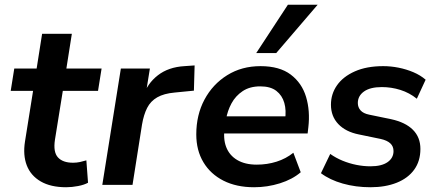

<svg xmlns="http://www.w3.org/2000/svg" viewBox="-20 -777 1839 807"><path d="M258 10Q193 10 151 -14.5Q109 -39 92.5 -82Q76 -125 85 -182L119 -395H25L40 -489H134L157 -635H282L259 -489H407L392 -395H244L211 -190Q203 -138 223.5 -115.5Q244 -93 287 -93Q302 -93 316 -96Q330 -99 343 -103L350 -9Q334 0 308 5Q282 10 258 10Z M410 0 488 -489H610L591 -371H581Q599 -426 643.5 -460.5Q688 -495 755 -499L798 -502L795 -396L714 -388Q669 -384 641 -368Q613 -352 598.5 -323.5Q584 -295 577 -254L537 0Z M1048 10Q974 10 919.5 -17.5Q865 -45 835 -95Q805 -145 805 -212Q805 -294 839.5 -358.5Q874 -423 935 -461Q996 -499 1075 -499Q1155 -499 1202 -463.5Q1249 -428 1266.5 -369.5Q1284 -311 1276 -242L1273 -216H905L915 -288H1195L1178 -273Q1184 -313 1175 -344.5Q1166 -376 1141.5 -395Q1117 -414 1074 -414Q1030 -414 1000 -394Q970 -374 953 -342.5Q936 -311 930 -275L925 -244Q917 -195 930.5 -159.5Q944 -124 977 -104.5Q1010 -85 1059 -85Q1103 -85 1142.5 -97.5Q1182 -110 1213 -135L1244 -53Q1209 -23 1156.5 -6.5Q1104 10 1048 10ZM1057 -554 1190 -757H1315L1141 -554Z M1537 10Q1475 10 1420.5 -5.5Q1366 -21 1329 -49L1368 -130Q1392 -113 1420 -101.5Q1448 -90 1478 -84Q1508 -78 1537 -78Q1584 -78 1609 -95.5Q1634 -113 1634 -142Q1634 -162 1620.5 -174.5Q1607 -187 1580 -193L1488 -212Q1433 -223 1402 -255.5Q1371 -288 1371 -337Q1371 -382 1396.5 -418.5Q1422 -455 1471.5 -477Q1521 -499 1591 -499Q1623 -499 1655.5 -492.5Q1688 -486 1717.5 -473.5Q1747 -461 1769 -442L1732 -362Q1701 -387 1663 -399Q1625 -411 1585 -411Q1536 -411 1510 -392.5Q1484 -374 1484 -344Q1484 -326 1495.5 -313Q1507 -300 1532 -295L1624 -276Q1684 -263 1715.5 -231.5Q1747 -200 1747 -151Q1747 -100 1721 -64Q1695 -28 1647.5 -9Q1600 10 1537 10Z"/></svg>

Font: Nunito Sans 12pt ExtraLight 12pt
Style: Bold Italic
Weight: 700
Italic angle: -9°
Version: Version 3.101;gftools[0.9.27]